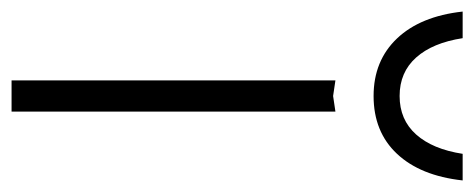

<svg xmlns="http://www.w3.org/2000/svg" viewBox="-303 -556 820 332"><g transform="rotate(90 107.0 -390.0)"><path d="M-39 -780H7Q15 -728 40.5 -699.5Q66 -671 107 -671Q148 -671 173.5 -699.5Q199 -728 207 -780H253Q245 -707 207 -666.5Q169 -626 107 -626Q46 -626 7.5 -666.5Q-31 -707 -39 -780ZM80 -560 107 -556 134 -560V0H80Z"/></g></svg>

Font: Bounded
Style: Regular
Weight: 200
Designer: Vlad Churkin
Version: Version 1.0